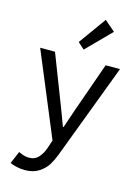

<svg xmlns="http://www.w3.org/2000/svg" viewBox="-144 -858 829 1148"><g transform="rotate(15 270.5 -283.5)"><path d="M35.2 193.4 67.4 117.2Q102.5 134.8 131.8 134.8Q169.4 134.8 191.7 109.1Q213.9 83.5 224.6 51.8L242.2 -1L27.3 -517.6H119.1L241.2 -202.1L281.2 -95.7H285.2L321.3 -202.1L432.6 -517.6H521.5L298.8 72.3Q286.1 106.4 267.8 136.5Q249.5 166.5 214.4 189.7Q179.2 212.9 127 212.9Q99.6 212.9 73.5 206.5Q47.4 200.2 35.2 193.4ZM241.2 -610.4 363.3 -780.3 428.7 -723.6 281.2 -574.2Z"/></g></svg>

Font: Reddit Sans Fudge
Style: Regular
Weight: 400
Designer: Stephen Hutchings
Foundry: Reddit
Version: Version 1.011